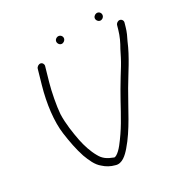

<svg xmlns="http://www.w3.org/2000/svg" viewBox="-135 -869 866 953"><g transform="rotate(-20 298.5 -393.0)"><path d="M465 -744.5C463.8 -733 474.6 -722 485.7 -722C496.5 -722 505.6 -730.5 506.7 -741.5C508 -753.6 498.4 -764 487.1 -764C476.2 -764 466.2 -755.5 465 -744.5ZM245.6 -702C244.4 -690.9 254.1 -679 265.7 -679C276.7 -679 286.1 -688.2 287.3 -699C288.5 -710.3 279.2 -721 267.1 -721C256.1 -721 246.7 -712.9 245.6 -702ZM113.3 -604 104.6 -521C94.5 -424.4 99.7 -328.3 122.1 -259C138 -209.5 155.9 -162.6 177.8 -122C196.1 -91.4 215.9 -59.7 245.6 -44C263.7 -32.2 286.5 -23.7 312.3 -22C347.4 -16.9 373.1 -52.2 390.6 -82C438.3 -160.8 466.9 -265.1 501.6 -359C528.6 -432.1 561.2 -500.9 578.8 -580C585.9 -603.4 591.2 -622.4 594 -649L596.4 -672C597.5 -682.6 589.1 -692 578.5 -692C567.9 -692 558.5 -682.6 557.4 -672L554.9 -648C551.5 -614.9 543 -584.8 532.3 -556C525.6 -533 515.1 -497.2 505.7 -474C492.2 -440.7 479 -407.1 464.6 -368.5C438.8 -299.2 417.3 -223 387.6 -158C372.5 -125.9 353.9 -84 331.9 -66C326.8 -62 323 -60 320.3 -60C283.6 -66.8 261.4 -76.6 241.7 -102C219.3 -128.7 199.8 -165.1 185.2 -202C168.4 -246.2 149.6 -300.2 142.1 -354C137.5 -397.7 138.7 -474.4 143.6 -521L152.3 -604C153.4 -614.3 145.1 -624 134.9 -624C124.8 -624 114.4 -614.3 113.3 -604Z"/></g></svg>

Font: Just Breathe
Style: Obl2
Weight: 400
Foundry: Cannot Into Space Fonts
Version: Version 0.72